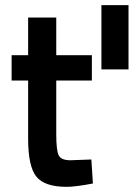

<svg xmlns="http://www.w3.org/2000/svg" viewBox="-20 -713 518 744"><path d="M336 -401H198V-193Q198 -132 207 -112Q216 -92 253 -92L334 -95L340 -2Q273 11 238 11Q153 11 121 -28.5Q89 -68 89 -175V-401H25V-499H89V-645H198V-499H336ZM478 -693V-444H373V-693Z"/></svg>

Font: TitilliumWeb-SemiBold
Style: SemiBold
Weight: 600
Version: Version 1.001;PS 57.000;hotconv 1.0.70;makeotf.lib2.5.55311